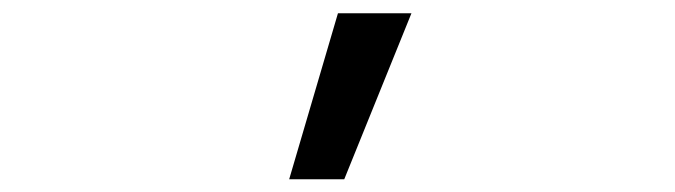

<svg xmlns="http://www.w3.org/2000/svg" viewBox="-20 -791 1040 296"><path d="M425.8 -514.6 501 -770.5H614.3L510.7 -514.6Z"/></svg>

Font: GenEi Gothic M Regular
Style: Regular
Weight: 400
Designer: o_tamon (Modified); [Source Han Sans]
Ryoko NISHIZUKA  (kana & ideographs); Paul D. Hunt (Latin, Greek & Cyrillic); Wenl
Version: Version 1.1a;Original Version 1.004